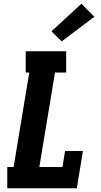

<svg xmlns="http://www.w3.org/2000/svg" viewBox="-20 -1010 540 1030"><path d="M19 0V-114H53L137 -621H118V-735H335V-621H275L191 -114H315L329 -200H425L392 0ZM311 -788 256 -842 417 -990 486 -920Z"/></svg>

Font: Iosevka Curly Slab HvObl
Style: Regular
Weight: 900
Italic angle: -9°
Monospace: yes
Designer: Belleve Invis
Foundry: Belleve Invis
Version: Version 11.1.0; ttfautohint (v1.8.3)